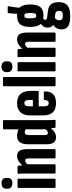

<svg xmlns="http://www.w3.org/2000/svg" viewBox="761 -1503 933 2495"><g transform="rotate(-90 1227.5 -255.5)"><path d="M43 0Q33 0 33 -12V-483Q33 -494 43 -494H143Q153 -494 153 -483V-12Q153 0 143 0ZM94 -561Q61 -561 42 -577Q23 -593 23 -623V-639Q23 -670 42 -686Q61 -702 94 -702Q163 -702 163 -639V-623Q163 -561 94 -561Z M231 0Q220 0 220 -12V-367Q220 -403 219.5 -431.5Q219 -460 217 -481Q216 -494 226 -494H311Q320 -494 322 -483Q323 -473 324.5 -459Q326 -445 327 -431Q350 -461 381 -480.5Q412 -500 448 -500Q493 -500 515 -469Q537 -438 537 -371V-12Q537 0 526 0H427Q417 0 417 -12V-353Q417 -395 389 -395Q366 -395 340 -366V-12Q340 0 330 0Z M692 6Q645 6 622.5 -24.5Q600 -55 600 -123V-355Q600 -500 708 -500Q731 -500 753 -495Q775 -490 794 -481V-671Q794 -683 805 -683H904Q914 -683 914 -671V-127Q914 -91 914.5 -62.5Q915 -34 917 -13Q919 0 908 0H824Q815 0 813 -11Q811 -21 810 -34.5Q809 -48 808 -62Q786 -31 756 -12.5Q726 6 692 6ZM720 -139Q720 -117 726.5 -108.5Q733 -100 748 -100Q770 -100 794 -127V-391Q772 -400 756 -400Q720 -400 720 -347Z M1135 6Q1054 6 1014.5 -36Q975 -78 975 -167V-327Q975 -412 1016 -456Q1057 -500 1133 -500Q1294 -500 1294 -322V-231Q1294 -219 1283 -219H1093V-158Q1093 -121 1103 -105Q1113 -89 1135 -89Q1175 -89 1174 -141Q1173 -152 1183 -152H1276Q1287 -152 1287 -141Q1289 6 1135 6ZM1093 -295H1176V-344Q1176 -405 1135 -405Q1093 -405 1093 -344Z M1364 0Q1354 0 1354 -12V-671Q1354 -683 1364 -683H1464Q1474 -683 1474 -671V-12Q1474 0 1464 0Z M1558 0Q1548 0 1548 -12V-483Q1548 -494 1558 -494H1658Q1668 -494 1668 -483V-12Q1668 0 1658 0ZM1609 -561Q1576 -561 1557 -577Q1538 -593 1538 -623V-639Q1538 -670 1557 -686Q1576 -702 1609 -702Q1678 -702 1678 -639V-623Q1678 -561 1609 -561Z M1746 0Q1735 0 1735 -12V-367Q1735 -403 1734.5 -431.5Q1734 -460 1732 -481Q1731 -494 1741 -494H1826Q1835 -494 1837 -483Q1838 -473 1839.5 -459Q1841 -445 1842 -431Q1865 -461 1896 -480.5Q1927 -500 1963 -500Q2008 -500 2030 -469Q2052 -438 2052 -371V-12Q2052 0 2041 0H1942Q1932 0 1932 -12V-353Q1932 -395 1904 -395Q1881 -395 1855 -366V-12Q1855 0 1845 0Z M2271 -157Q2249 -157 2232 -160Q2218 -150 2218 -136Q2218 -124 2225 -117.5Q2232 -111 2251 -109L2330 -100Q2392 -93 2419.5 -59Q2447 -25 2447 46Q2447 121 2403.5 156Q2360 191 2263 191Q2174 191 2133.5 163Q2093 135 2093 77Q2093 8 2151 -30Q2116 -54 2116 -105Q2116 -135 2130 -156Q2144 -177 2166 -191Q2125 -230 2125 -331Q2125 -419 2158.5 -459.5Q2192 -500 2271 -500Q2285 -500 2296 -499Q2297 -532 2299 -560.5Q2301 -589 2304 -611Q2305 -622 2312 -622H2385Q2397 -622 2394 -609Q2388 -572 2382.5 -538.5Q2377 -505 2375 -468Q2417 -430 2417 -331Q2417 -239 2383.5 -198Q2350 -157 2271 -157ZM2271 -251Q2292 -251 2299 -266.5Q2306 -282 2306 -328Q2306 -374 2299 -390Q2292 -406 2271 -406Q2250 -406 2243.5 -390Q2237 -374 2237 -328Q2237 -283 2243.5 -267Q2250 -251 2271 -251ZM2212 48Q2212 72 2225.5 83.5Q2239 95 2269 95Q2305 96 2319 84Q2333 72 2333 45Q2333 20 2323 9Q2313 -2 2286 -5L2241 -9Q2212 13 2212 48Z"/></g></svg>

Font: Sofia Sans Extra Condensed ExtraBold
Style: Regular
Weight: 800
Designer: Botio Nikoltchev, Ani Petrova
Foundry: lettersoup
Version: Version 4.101; ttfautohint (v1.8.4.7-5d5b)